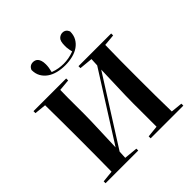

<svg xmlns="http://www.w3.org/2000/svg" viewBox="-247 -1189 1379 1379"><g transform="rotate(-45 442.5 -499.5)"><path d="M837 -720 749 -712Q747 -630 746.5 -551.5Q746 -473 746 -395V-351Q746 -274 746.5 -196.5Q747 -119 749 -36L837 -27V-7H505V-27L594 -36Q595 -117 594 -195.5Q593 -274 595 -355L603 -607L280 -97L277 -37L380 -27V-8H48V-27L137 -36Q138 -117 138.5 -195Q139 -273 139 -351V-395Q139 -473 138.5 -551Q138 -629 137 -711L48 -720V-740H380V-720L292 -712Q290 -630 291 -551.5Q292 -473 290 -395L281 -139L604 -649L607 -710L505 -720V-740H837ZM639 -959Q639 -921 623.5 -893.5Q608 -866 581.5 -847.5Q555 -829 519 -820Q483 -811 443 -811Q402 -811 366.5 -820Q331 -829 304.5 -847.5Q278 -866 262.5 -893.5Q247 -921 247 -959Q260 -992 295 -992Q304 -992 314 -988.5Q324 -985 331.5 -976.5Q339 -968 344 -953Q349 -938 349 -915Q349 -898 346.5 -882Q344 -866 339 -846Q368 -835 394 -831Q420 -827 443 -827Q466 -827 492.5 -831.5Q519 -836 548 -847Q542 -870 541 -883Q539 -891 539 -898.5Q539 -906 539 -915Q539 -961 556 -976.5Q573 -992 593 -992Q626 -992 639 -959Z"/></g></svg>

Font: XinYuGongZhangJiaSongA
Style: Regular
Weight: 900
Designer: XinYuGong
Foundry: Adobe Systems Incorporated
Version: Version 1.00